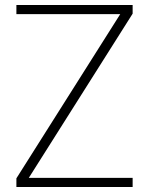

<svg xmlns="http://www.w3.org/2000/svg" viewBox="-20 -753 592 773"><path d="M46 -35 464 -696H46V-733H514V-698L96 -37H514V0H46Z"/></svg>

Font: Exo ExtraLight
Style: Regular
Weight: 275
Designer: Natanael Gama
Foundry: Natanael Gama
Version: Version 1.500; ttfautohint (v1.6)